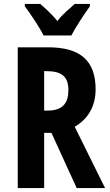

<svg xmlns="http://www.w3.org/2000/svg" viewBox="-20 -954 557 974"><path d="M201 -774H342C363 -815 407 -882 436 -922V-934H359C334 -910 300 -886 271 -847C243 -883 206 -915 184 -934H106V-922C135 -883 183 -812 201 -774ZM224 -714H70V0H204V-280H241L369 0H513L359 -311C425 -349 465 -413 465 -501C465 -645 389 -714 224 -714ZM216 -593C290 -593 327 -568 327 -497C327 -433 300 -393 221 -393H204V-593Z"/></svg>

Font: Noto Sans Gurmukhi ExtraCondensed
Style: Bold
Weight: 700
Width: 2
Designer: Jelle Bosma - Monotype Design Team
Foundry: Monotype Imaging Inc.
Version: Version 2.004